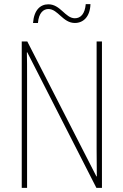

<svg xmlns="http://www.w3.org/2000/svg" viewBox="-20 -916 602 936"><path d="M141 -804H165C169 -854 192 -872 216 -872C263 -872 286 -804 345 -804C386 -804 419 -834 421 -896H398C394 -848 373 -827 345 -827C298 -827 275 -895 216 -895C177 -895 146 -868 141 -804ZM477 0V-714H451V-190C451 -156 452 -103 452 -56H450L113 -714H86V0H112V-534C112 -589 112 -625 111 -661H113L450 0Z"/></svg>

Font: Noto Sans Hebrew Condensed Thin
Style: Regular
Weight: 100
Width: 3
Designer: Monotype Design Team
Foundry: Monotype Imaging Inc.
Version: Version 2.004